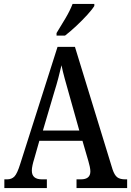

<svg xmlns="http://www.w3.org/2000/svg" viewBox="-20 -951 663 971"><path d="M2 0V-44H16Q39 -44 53 -58.5Q67 -73 82 -121L271 -714H359L549 -95Q559 -65 573 -54.5Q587 -44 613 -44H623V0H367V-44H389Q437 -44 437 -84Q437 -94 434 -108.5Q431 -123 427 -136L397 -239H179L152 -144Q148 -132 144.5 -116Q141 -100 141 -88Q141 -44 192 -44H217V0ZM197 -291H381L329 -476Q317 -518 307 -554.5Q297 -591 291 -621Q284 -591 275 -556.5Q266 -522 254 -484ZM266 -784Q287 -818 310.5 -857.5Q334 -897 347 -931H457V-921Q447 -904 421.5 -876Q396 -848 365.5 -819.5Q335 -791 309 -771H266Z"/></svg>

Font: Noto Serif Tamil Condensed Medium
Style: Italic
Weight: 500
Width: 3
Italic angle: -12°
Designer: Indian Type Foundry, Tom Grace, and the Monotype Design Team
Foundry: Monotype Imaging Inc.
Version: Version 2.003; ttfautohint (v1.8.4.7-5d5b)